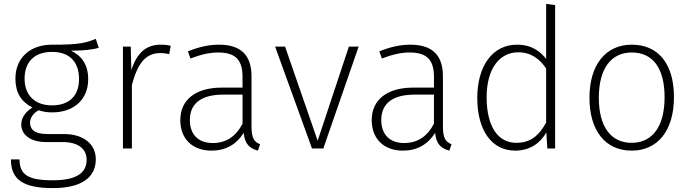

<svg xmlns="http://www.w3.org/2000/svg" viewBox="-20 -761 3541 984"><path d="M471 -562C424 -543 390 -531 246 -532C132 -532 59 -462 59 -358C59 -287 87 -241 146 -210C111 -188 89 -158 89 -123C89 -73 132 -33 216 -33H301C378 -33 424 0 424 58C424 123 375 163 251 163C122 163 81 134 80 56H36C36 159 98 203 251 203C400 203 471 147 471 55C471 -21 410 -74 308 -74H222C156 -74 134 -99 134 -132C134 -158 151 -181 178 -196C198 -189 222 -185 247 -185C362 -185 432 -254 432 -355C432 -431 397 -476 344 -501C409 -502 453 -506 486 -516ZM247 -495C340 -495 385 -440 385 -356C385 -270 335 -221 246 -221C163 -221 106 -269 106 -358C106 -438 151 -495 247 -495Z M803 -532C728 -532 681 -489 653 -401L650 -522H610V0H656V-326C685 -435 726 -489 801 -489C818 -489 833 -487 847 -483L855 -526C843 -530 826 -532 803 -532Z M1269 -113V-370C1269 -475 1218 -532 1102 -532C1049 -532 999 -520 943 -498L956 -461C1007 -481 1054 -492 1098 -492C1189 -492 1223 -452 1223 -367V-312H1116C987 -312 904 -253 904 -145C904 -52 964 11 1064 11C1136 11 1191 -20 1229 -80C1234 -24 1259 0 1302 11L1313 -22C1284 -33 1269 -51 1269 -113ZM1070 -28C997 -28 953 -71 953 -146C953 -234 1016 -276 1123 -276H1223V-127C1190 -64 1142 -28 1070 -28Z M1818 -522H1768L1608 -40L1441 -522H1390L1579 0H1637Z M2250 -113V-370C2250 -475 2199 -532 2083 -532C2030 -532 1980 -520 1924 -498L1937 -461C1988 -481 2035 -492 2079 -492C2170 -492 2204 -452 2204 -367V-312H2097C1968 -312 1885 -253 1885 -145C1885 -52 1945 11 2045 11C2117 11 2172 -20 2210 -80C2215 -24 2240 0 2283 11L2294 -22C2265 -33 2250 -51 2250 -113ZM2051 -28C1978 -28 1934 -71 1934 -146C1934 -234 1997 -276 2104 -276H2204V-127C2171 -64 2123 -28 2051 -28Z M2779 -741V-459C2750 -496 2706 -532 2630 -532C2502 -532 2426 -420 2426 -259C2426 -92 2501 11 2620 11C2701 11 2751 -32 2780 -82L2785 0H2825V-735ZM2626 -29C2533 -29 2475 -111 2474 -259C2473 -409 2540 -493 2636 -493C2704 -493 2748 -456 2779 -410V-133C2743 -67 2700 -29 2626 -29Z M3218 -532C3085 -532 3001 -430 3001 -260C3001 -92 3082 11 3217 11C3351 11 3434 -92 3434 -263C3434 -435 3353 -532 3218 -532ZM3218 -492C3324 -492 3386 -414 3386 -263C3386 -109 3321 -29 3217 -29C3112 -29 3049 -110 3049 -260C3049 -414 3115 -492 3218 -492Z"/></svg>

Font: Fira Sans ExtraLight
Style: Regular
Weight: 200
Designer: bBox Type GmbH & Carrois Corporate GbR & Edenspiekermann AG
Foundry: bBox Type GmbH & Carrois Corporate GbR & Edenspiekermann AG
Version: Version 4.300;PS 004.300;hotconv 1.0.88;makeotf.lib2.5.64775